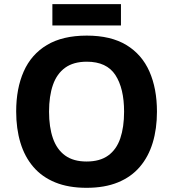

<svg xmlns="http://www.w3.org/2000/svg" viewBox="-20 -897 836 927"><path d="M737.8 -357.9Q737.8 -275.4 717.3 -207.8Q696.8 -140.1 655 -91.3Q613.3 -42.5 549.3 -16.4Q485.4 9.8 397.9 9.8Q310.5 9.8 246.6 -16.4Q182.6 -42.5 140.9 -91.3Q99.1 -140.1 78.6 -208Q58.1 -275.9 58.1 -358.9Q58.1 -469.7 94.5 -552Q130.9 -634.3 206.5 -679.7Q282.2 -725.1 398.9 -725.1Q515.1 -725.1 590.1 -679.7Q665 -634.3 701.4 -551.8Q737.8 -469.2 737.8 -357.9ZM216.8 -357.9Q216.8 -283.2 235.6 -229.2Q254.4 -175.3 294.4 -146.2Q334.5 -117.2 397.9 -117.2Q462.4 -117.2 502.4 -146.2Q542.5 -175.3 560.8 -229.2Q579.1 -283.2 579.1 -357.9Q579.1 -470.2 537.1 -534.7Q495.1 -599.1 398.9 -599.1Q335 -599.1 294.7 -570.1Q254.4 -541 235.6 -487.1Q216.8 -433.1 216.8 -357.9ZM564 -877V-773.9H232.9V-877Z"/></svg>

Font: Wonky
Style: Regular
Weight: 400
Designer: Monotype Design Team
Foundry: Monotype Imaging Inc.
Version: Version 3.000